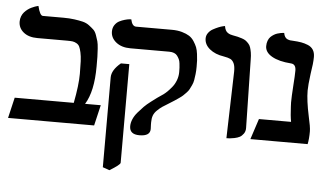

<svg xmlns="http://www.w3.org/2000/svg" viewBox="-54 -672 1674 982"><g transform="rotate(5 783.0 -181.5)"><path d="M237.8 -535.2Q269 -535.2 293.9 -531.7Q318.8 -528.3 337.6 -523.7Q356.4 -519 370.6 -508.3Q384.8 -497.6 394.5 -488.5Q404.3 -479.5 410.6 -461.7Q417 -443.8 420.7 -430.7Q424.3 -417.5 426 -392.6Q427.7 -367.7 428 -350.6Q428.2 -333.5 428.2 -301.8Q428.2 -173.3 386.2 -106H466.8L441.9 0H0L24.9 -106H328.1Q346.2 -198.7 346.2 -256.8Q346.2 -295.4 345 -321.3Q343.8 -347.2 339.6 -366Q335.4 -384.8 330.6 -395Q325.7 -405.3 315.4 -411.1Q305.2 -417 294.9 -418.5Q284.7 -419.9 267.1 -419.9H113.8Q68.8 -419.9 42.5 -441.4Q16.1 -462.9 16.1 -496.1Q16.1 -510.7 21 -523.2Q25.9 -535.6 33.7 -544.4Q41.5 -553.2 51 -560.3Q60.5 -567.4 70.1 -571.8Q79.6 -576.2 87.4 -579.1Q95.2 -582 100.1 -583L105 -584Q116.7 -535.2 131.8 -535.2Z M731 -42V-29.8Q731.9 -22.9 731.9 -6.8Q731.9 29.8 676.8 29.8Q626 29.8 626 -12.2Q626 -29.8 633.8 -48.3Q641.6 -66.9 657 -84.7Q672.4 -102.5 686 -116.5Q699.7 -130.4 720.7 -146.2Q741.7 -162.1 750.7 -168.7Q759.8 -175.3 775.9 -186L781.7 -189.9Q791.5 -197.3 801 -206.5Q810.5 -215.8 823.2 -231.2Q835.9 -246.6 843.8 -267.3Q851.6 -288.1 851.6 -310.1Q851.6 -323.7 851.1 -332.3Q850.6 -340.8 849.1 -354Q847.7 -367.2 843.5 -375.7Q839.4 -384.3 833.3 -392.6Q827.1 -400.9 816.7 -405Q806.2 -409.2 792 -409.2H591.8Q546.9 -409.2 518.8 -431.6Q490.7 -454.1 490.7 -486.8Q490.7 -505.9 500.2 -520Q509.8 -534.2 523.4 -541Q537.1 -547.9 551 -551.8Q564.9 -555.7 574.2 -556.6L584 -557.1Q591.3 -522 611.8 -522H795.9Q824.7 -522 847.7 -515.4Q870.6 -508.8 885.3 -499.5Q899.9 -490.2 910.4 -474.1Q920.9 -458 926.3 -444.3Q931.6 -430.7 934.3 -409.9Q937 -389.2 937.5 -376.7Q938 -364.3 938 -344.2Q938 -324.2 936 -306.9Q934.1 -289.6 931.6 -275.6Q929.2 -261.7 923.1 -249Q917 -236.3 912.4 -227.3Q907.7 -218.3 897.9 -208.3Q888.2 -198.2 881.6 -192.1Q875 -186 861.6 -176.8Q848.1 -167.5 840.3 -162.4Q832.5 -157.2 815.9 -147Q792 -132.8 780 -124.5Q768.1 -116.2 754.9 -103.5Q741.7 -90.8 736.3 -76.2Q731 -61.5 731 -42ZM539.6 221.2 504.9 209V-252Q504.9 -290 550.8 -328.1H593.8V178.2Q593.8 188.5 539.6 221.2Z M1121.6 5.9 1131.3 -335.9Q1131.8 -363.8 1124.8 -378.9Q1117.7 -394 1106.2 -399.7Q1094.7 -405.3 1072.3 -409.2Q1026.9 -416 999 -439Q971.2 -461.9 971.2 -493.2Q971.2 -508.8 980.7 -521.7Q990.2 -534.7 1004.2 -542.2Q1018.1 -549.8 1031.7 -555.4Q1045.4 -561 1055.2 -563L1064.5 -564.9Q1066.4 -552.2 1071 -543.5Q1075.7 -534.7 1083 -530.3Q1090.3 -525.9 1095.5 -524.2Q1100.6 -522.5 1108.4 -521Q1124.5 -518.1 1134 -515.9Q1143.6 -513.7 1156 -509.5Q1168.5 -505.4 1175.3 -500.5Q1182.1 -495.6 1189.9 -487.3Q1197.8 -479 1201.4 -468Q1205.1 -457 1207.8 -441.4Q1210.4 -425.8 1210.4 -405.8Q1211.4 -346.7 1213.9 -229.7Q1216.3 -112.8 1217.3 -55.2Q1217.8 -38.1 1209 -25.6Q1200.2 -13.2 1189.2 -7.3Q1178.2 -1.5 1162.1 1.7Q1146 4.9 1138.2 5.4Q1130.4 5.9 1121.6 5.9Z M1514.2 -272.9Q1514.2 -222.2 1531.2 -143.1Q1543.9 -87.9 1543.9 -65.9Q1543.9 -27.3 1538.1 0H1244.1L1278.8 -106H1443.8Q1438 -136.2 1436 -183.1Q1435.1 -189.9 1435.1 -205.1Q1435.1 -233.4 1439 -291Q1442.9 -344.7 1442.9 -369.1Q1442.9 -402.3 1417 -403.8Q1355 -408.2 1319.1 -428.7Q1283.2 -449.2 1283.2 -481Q1283.2 -496.1 1287.8 -508.5Q1292.5 -521 1300 -528.6Q1307.6 -536.1 1316.9 -541.7Q1326.2 -547.4 1335.4 -550Q1344.7 -552.7 1352.3 -554.2Q1359.9 -555.7 1364.3 -555.7L1369.1 -556.2Q1371.1 -543.9 1376.2 -536.1Q1381.3 -528.3 1388.9 -525.1Q1396.5 -522 1402.8 -521Q1409.2 -520 1418 -520Q1442.9 -518.6 1460 -515.6Q1477.1 -512.7 1494.9 -505.4Q1512.7 -498 1522 -483.4Q1531.2 -468.8 1531.2 -446.8Q1531.2 -414.6 1522 -359.9Q1514.2 -300.3 1514.2 -272.9Z"/></g></svg>

Font: Common Serif
Style: Bold
Weight: 700
Designer: Philipp H. Poll, Khaled Hosny
Foundry: Stefan Peev, Context Ltd.
Version: Version 1.026